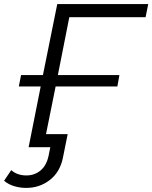

<svg xmlns="http://www.w3.org/2000/svg" viewBox="-50 -720 745 939"><path d="M90 0 149 -297H42L53 -353H160L230 -700H675L662 -636H289L233 -353H534L524 -297H222L175 -64H281L258 50Q244 121 194 160Q144 199 78 199Q48 199 19.5 190.5Q-9 182 -30 164L5 112Q34 138 79 138Q119 138 148.5 113.5Q178 89 188 40L196 0Z"/></svg>

Font: Montserrat
Style: Italic
Weight: 400
Italic angle: -11.3°
Designer: Julieta Ulanovsky
Foundry: Julieta Ulanovsky
Version: Version 9.000; ttfautohint (v1.8.4.7-5d5b)